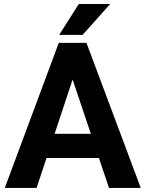

<svg xmlns="http://www.w3.org/2000/svg" viewBox="-20 -921 713 941"><path d="M464.8 -146.5H208L159.2 0H3.4L268.1 -710.9H403.8L669.9 0H514.2ZM247.6 -265.1H425.3L335.9 -531.2ZM366.2 -901.4H520L384.8 -750H270Z"/></svg>

Font: Robotiche
Style: Bold
Weight: 700
Designer: Google
Version: Version 2.001150; 2014